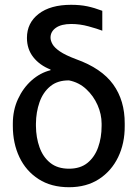

<svg xmlns="http://www.w3.org/2000/svg" viewBox="-20 -781 580 811"><path d="M93.8 -621.1Q93.8 -684.1 143.3 -722.4Q192.9 -760.7 280.3 -760.7Q318.4 -760.7 348.6 -754.4Q378.9 -748 412.1 -735.4V-651.4Q390.6 -659.7 354 -669.7Q317.4 -679.7 281.2 -679.7Q238.8 -679.7 216.1 -663.6Q193.4 -647.5 193.4 -622.1Q193.4 -609.4 201.7 -594.5Q210 -579.6 233.2 -563.7Q256.3 -547.9 300.8 -531.2Q408.7 -492.7 458 -424.6Q507.3 -356.4 506.8 -258.8V-249Q507.3 -175.8 479 -117.2Q450.7 -58.6 397.9 -24.4Q345.2 9.8 271.5 9.8Q196.3 9.8 143.1 -24.4Q89.8 -58.6 62 -117.2Q34.2 -175.8 34.2 -249V-258.8Q34.2 -315.4 55.9 -362.5Q77.6 -409.7 113.8 -441.7Q149.9 -473.6 193.4 -484.4V-487.3Q147.5 -505.4 120.6 -539.6Q93.8 -573.7 93.8 -621.1ZM131.8 -258.8V-249Q132.3 -199.7 147 -158.7Q161.6 -117.7 192.4 -93Q223.1 -68.4 271.5 -68.4Q319.3 -68.4 349.6 -93Q379.9 -117.7 394.5 -158.7Q409.2 -199.7 409.2 -249V-258.8Q409.2 -298.3 392.1 -337.2Q375 -376 344.2 -404.5Q313.5 -433.1 271.5 -441.4Q223.1 -441.9 192.4 -416.5Q161.6 -391.1 147 -349.4Q132.3 -307.6 131.8 -258.8Z"/></svg>

Font: GitLab Sans
Style: Regular
Weight: 400
Designer: Rasmus Andersson
Foundry: Modifications by GitLab B.V., manufactured by rsms
Version: Version 4.000;git-c8fb6b7